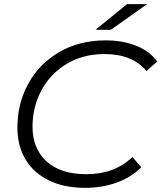

<svg xmlns="http://www.w3.org/2000/svg" viewBox="-20 -901 779 927"><path d="M64 -285Q64 -401 116.5 -497Q169 -593 266 -649.5Q363 -706 490 -706Q574 -706 639 -679.5Q704 -653 739 -604L687 -558Q620 -640 484 -640Q381 -640 302 -592.5Q223 -545 180 -465Q137 -385 137 -289Q137 -184 204.5 -122Q272 -60 397 -60Q534 -60 619 -143L662 -94Q616 -46 545 -20Q474 6 391 6Q289 6 215 -30.5Q141 -67 102.5 -132.5Q64 -198 64 -285ZM593 -881H690L515 -757H441Z"/></svg>

Font: Idrija
Style: Italic
Weight: 400
Italic angle: -11.3°
Designer: Julieta Ulanovsky
Foundry: Julieta Ulanovsky
Version: Version 7.200